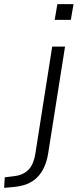

<svg xmlns="http://www.w3.org/2000/svg" viewBox="-134 -714 375 927"><path d="M130 -618 143 -694H221L208 -618ZM-114 193 -111 142 -69 137Q-26 133 1 108Q28 83 37 26L118 -489H180L99 24Q93 63 79.5 92.5Q66 122 45.5 142.5Q25 163 -4 174.5Q-33 186 -70 189Z"/></svg>

Font: Nunito Sans 10pt SemiCondensed Light
Style: Italic
Weight: 300
Width: 4
Italic angle: -9°
Designer: Vernon Adams
Foundry: Vernon Adams
Version: Version 3.101;gftools[0.9.27]